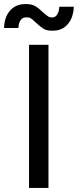

<svg xmlns="http://www.w3.org/2000/svg" viewBox="-58 -919 381 939"><path d="M84 -700H179V0H84ZM118 -808Q103 -822 94.5 -828Q86 -834 76 -834H67Q52 -834 42.5 -820Q33 -806 32 -782H-38Q-37 -835 -9 -867Q19 -899 65 -899H73Q98 -899 116 -888Q134 -877 154 -857Q156 -855 164.5 -848Q173 -841 179 -837.5Q185 -834 191 -834H199Q213 -834 222 -848.5Q231 -863 232 -886H303Q301 -833 273.5 -801Q246 -769 202 -769H193Q170 -769 154 -779Q138 -789 118 -808Z"/></svg>

Font: Bai Jamjuree Medium
Style: Regular
Weight: 500
Version: Version 1.000; ttfautohint (v1.6)